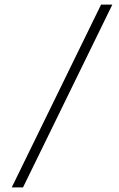

<svg xmlns="http://www.w3.org/2000/svg" viewBox="-20 -692 517 834"><path d="M419 -672 31 122H80L468 -672Z"/></svg>

Font: SpinnyJost
Style: Regular
Weight: 300
Version: Version 3.710